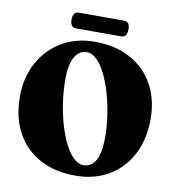

<svg xmlns="http://www.w3.org/2000/svg" viewBox="-92 -930 935 1022"><g transform="rotate(10 375.5 -419.0)"><path d="M363 -710Q474.5 -710 556 -665.5Q637.5 -621 681.8 -541Q726 -461 726 -355Q726 -246 683 -163.8Q640 -81.5 562.8 -35.8Q485.5 10 382.5 10Q271.5 10 190 -34.2Q108.5 -78.5 64.2 -160.2Q20 -242 20 -354Q20 -458 64 -538.2Q108 -618.5 185.2 -664.2Q262.5 -710 363 -710ZM504.5 -217.5Q504.5 -276 495.5 -336.5Q486.5 -397 470.5 -452.8Q454.5 -508.5 432.8 -552.5Q411 -596.5 385 -622.2Q359 -648 330 -648Q289 -648 265.5 -606.8Q242 -565.5 242 -487.5Q242 -428 250.5 -366.5Q259 -305 275 -248.8Q291 -192.5 312.8 -148.2Q334.5 -104 360.8 -78.2Q387 -52.5 416 -52.5Q458.5 -52.5 481.5 -93Q504.5 -133.5 504.5 -217.5ZM219.5 -804.5Q219.5 -847.5 251 -847.5H496Q511.5 -847.5 519.2 -837.8Q527 -828 527 -805Q527 -762.5 496 -762.5H251Q219.5 -762.5 219.5 -804.5Z"/></g></svg>

Font: Fraunces 144pt S050 Black
Style: Regular
Weight: 900
Version: Version 1.000; ttfautohint (v1.8.3)